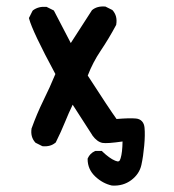

<svg xmlns="http://www.w3.org/2000/svg" viewBox="-20 -449 540 596"><path d="M327.6 127Q298.8 120.6 275.9 99.1Q252 76.7 252 44.9V43.9L252.4 42.5Q259.3 26.9 274.9 20L276.4 19.5H277.3H293.9H296.4L297.9 21.5Q308.6 31.7 318.4 38.8Q328.1 45.9 337.4 49.8Q345.2 53.2 348.9 51.5Q352.5 49.8 354.5 42Q359.9 24.4 360.4 -9.8Q312.5 -2.9 298.3 -5.4Q281.7 -8.3 266.6 -28.8V-29.3L205.6 -124Q192.9 -97.7 182.1 -70.8Q169.4 -39.6 153.8 -8.3L153.3 -6.8L152.3 -6.3Q144.5 0.5 134.5 3.2Q124.5 5.9 112.8 4.9H111.8L110.8 4.4L91.3 -5.4L90.3 -5.9L89.4 -6.8Q73.7 -24.4 78.1 -50.8V-51.3L78.6 -51.8Q94.2 -95.2 114.7 -137.2Q134.8 -177.7 151.9 -219.2Q80.6 -351.6 70.3 -391.1L69.8 -393.1L70.8 -395L80.6 -414.6L81.5 -416L82.5 -417Q99.6 -429.7 123.5 -427.7H124.5L125.5 -427.2L145 -417.5L147 -416.5L147.9 -415L199.7 -315.4L264.6 -416L265.1 -417L265.6 -417.5Q281.2 -430.7 306.2 -428.7H307.1L308.1 -428.2L327.6 -418.5L328.6 -418L329.6 -417Q345.2 -399.4 340.8 -373V-372.1L340.3 -371.1Q318.4 -330.1 292.5 -291.5Q268.1 -255.4 252.4 -214.4Q319.3 -110.8 341.8 -79.6Q382.8 -83 401.9 -81.1Q413.6 -80.1 420.7 -72.5Q427.7 -64.9 428.7 -52.2Q430.7 -30.3 427.7 2.9Q424.8 36.1 418.9 63Q412.6 91.3 387.5 110.1Q362.3 128.9 328.6 127H328.1Z"/></svg>

Font: NaikaiFont
Style: SemiBold
Weight: 600
Version: Version 1.89